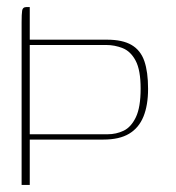

<svg xmlns="http://www.w3.org/2000/svg" viewBox="-20 -522 497 542"><path d="M41 -459Q41 -482 42.5 -492Q44 -502 54 -502H64V-410H282Q326 -410 351.5 -395Q377 -380 387.5 -349.5Q398 -319 398 -271Q398 -225 385 -193Q372 -161 344.5 -144.5Q317 -128 272 -128H64V0H41ZM64 -395V-143H284Q308 -143 329 -153Q350 -163 363.5 -191Q377 -219 377 -272Q377 -324 363 -350.5Q349 -377 326.5 -386Q304 -395 280 -395Z"/></svg>

Font: Genos Thin
Style: Regular
Weight: 100
Designer: Robert E. Leuschke
Foundry: Robert E. Leuschke
Version: Version 1.010